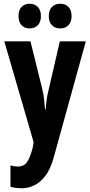

<svg xmlns="http://www.w3.org/2000/svg" viewBox="-20 -767 482 1027"><path d="M3 -546H143L207 -287Q213 -260 216 -234Q219 -208 221 -181H224Q226 -207 229 -230Q232 -253 240 -286L300 -546H439L268 73Q251 136 223.5 172.5Q196 209 163 224.5Q130 240 98 240Q81 240 65.5 238Q50 236 36 232V118Q57 124 75 124Q105 124 122 103.5Q139 83 155 23L160 -6ZM79 -681Q79 -713 95.5 -730Q112 -747 138 -747Q166 -747 182.5 -729.5Q199 -712 199 -681Q199 -650 182.5 -632.5Q166 -615 138 -615Q112 -615 95.5 -632Q79 -649 79 -681ZM241 -681Q241 -713 258 -730Q275 -747 302 -747Q330 -747 346.5 -729.5Q363 -712 363 -681Q363 -650 346.5 -632.5Q330 -615 302 -615Q274 -615 257.5 -632.5Q241 -650 241 -681Z"/></svg>

Font: Noto Sans Gujarati UI ExtraCondensed
Style: Bold
Weight: 700
Width: 2
Designer: Jelle Bosma - Monotype Design Team, Universal Thirst
Foundry: Monotype Imaging Inc.
Version: Version 2.106; ttfautohint (v1.8.4.7-5d5b)